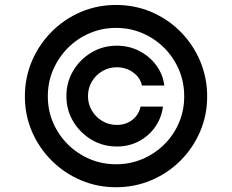

<svg xmlns="http://www.w3.org/2000/svg" viewBox="-20 -759 955 790"><path d="M457.4 11.4Q380 11.4 312 -17.8Q244 -46.9 192.3 -98.5Q140.6 -150.2 111.5 -217.7Q82.4 -285.2 82.4 -361.9V-363.6Q82.7 -441.4 112 -509.2Q141.3 -577.1 192.8 -628.7Q244.3 -680.4 312.1 -709.5Q380 -738.6 457.4 -738.6Q535.2 -738.6 603.2 -709.5Q671.2 -680.4 722.5 -628.7Q773.8 -577.1 802.9 -509.2Q832 -441.4 832.4 -363.6V-361.9Q832.4 -285.2 803.4 -217.7Q774.5 -150.2 723 -98.5Q671.5 -46.9 603.3 -17.8Q535.2 11.4 457.4 11.4ZM457.4 -83.1Q515.6 -83.1 566.6 -104.9Q617.5 -126.8 656.2 -165.1Q695 -203.5 716.4 -254.1Q737.9 -304.7 737.9 -361.5V-363.3Q737.9 -421.5 716.1 -472.5Q694.2 -523.4 655.7 -562Q617.2 -600.5 566.4 -622.3Q515.6 -644.2 457.4 -644.2Q399.5 -644.2 348.7 -622.3Q297.9 -600.5 259.4 -561.8Q220.9 -523.1 198.9 -472.3Q176.8 -421.5 176.8 -363.3V-361.5Q176.8 -304.7 198.5 -254.3Q220.2 -203.8 258.9 -165.3Q297.6 -126.8 348.5 -104.9Q399.5 -83.1 457.4 -83.1ZM460.6 -156.2Q403.4 -156.2 356.4 -184.3Q309.3 -212.4 281.2 -259.4Q253.2 -306.5 253.2 -363.6Q253.2 -420.8 281.2 -467.9Q309.3 -514.9 356.4 -543Q403.4 -571 460.6 -571Q510.7 -571 552.7 -549.5Q594.8 -528.1 622.5 -490.9Q650.2 -453.8 656.2 -407H563.9Q557.2 -440 527.7 -461.1Q498.2 -482.2 460.6 -482.2Q427.9 -482.2 400.9 -466.3Q373.9 -450.3 358 -423.5Q342 -396.7 342 -363.6Q342 -331 358 -304Q373.9 -277 400.9 -261Q427.9 -245 460.6 -245Q498.2 -245 524.9 -266.2Q551.5 -287.3 558.2 -320.3H650.6Q644.5 -273.8 618.3 -236.5Q592 -199.2 551.3 -177.7Q510.7 -156.2 460.6 -156.2Z"/></svg>

Font: Linik Sans Medium
Style: Regular
Weight: 500
Designer: Rasmus Andersson (font), Cristiano Sobral (main changes)
Foundry: rsms
Version: Version 3.018;June 1, 2022;FontCreator 14.0.0.2814 64-bit; t